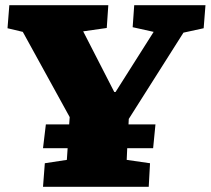

<svg xmlns="http://www.w3.org/2000/svg" viewBox="-20 -721 813 741"><path d="M16 -701H398L392 -613L301 -600L421 -366H426L573 -598L492 -616L498 -701H773L766 -612L688 -595L477 -262L476 -241H580L571 -149H471L469 -104L559 -91L554 0H146L153 -91L238 -104L241 -149H146L157 -241H247L249 -269L68 -598L9 -612Z"/></svg>

Font: Literata Black
Style: Italic
Weight: 900
Italic angle: -2°
Designer: Latin by Veronika Burian and Jose Scaglione. Greek by Irene Vlachou. Cyrillic by Vera Evstafieva
Foundry: TypeTogether
Version: Version 3.002